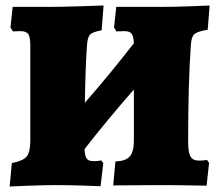

<svg xmlns="http://www.w3.org/2000/svg" viewBox="-20 -672 789 697"><path d="M731 -92 739 -81 730 2Q715 2 667.5 1Q620 0 558 0L391 1L399 -86Q436 -87 451 -104Q466 -121 466 -162V-347Q368 -235 287 -131Q288 -105 295 -96Q302 -87 319 -87Q330 -87 337.5 -88Q345 -89 347 -90L355 -80L345 4Q325 3 275.5 1.5Q226 0 183 0Q144 0 88 2Q32 4 15 5L23 -80Q64 -88 77 -104Q90 -120 90 -162V-508Q90 -538 82.5 -548.5Q75 -559 54 -559L27 -558L18 -572L26 -647H157Q194 -647 263.5 -649Q333 -651 356 -652L349 -562Q316 -556 307 -546.5Q298 -537 296 -510Q290 -428 288 -299Q375 -398 466 -515Q465 -540 458 -549.5Q451 -559 431 -559L403 -558L394 -572L402 -647H564Q610 -647 665 -649Q720 -651 741 -652L734 -564Q697 -558 686 -548.5Q675 -539 673 -510Q663 -375 663 -156Q663 -119 671.5 -104Q680 -89 702 -89Q713 -89 721 -90Q729 -91 731 -92Z"/></svg>

Font: Alegreya SC Black
Style: Regular
Weight: 900
Designer: Juan Pablo del Peral
Foundry: Huerta Tipografica
Version: Version 2.007; ttfautohint (v1.6)